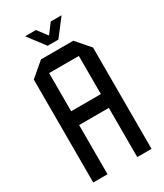

<svg xmlns="http://www.w3.org/2000/svg" viewBox="-211 -941 877 1024"><g transform="rotate(-30 227.5 -428.5)"><path d="M48 0V-634L135 -708H136V0ZM136 -303V-388H319V-303ZM319 0V-623H407V0ZM136 -623V-708H334L407 -624V-623ZM202 -753 124 -856V-857H190L262 -762ZM203 -753 281 -857H347V-856L268 -753Z"/></g></svg>

Font: Foldit
Style: Regular
Weight: 400
Version: Version 1.003